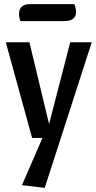

<svg xmlns="http://www.w3.org/2000/svg" viewBox="-20 -714 463 927"><path d="M339 -694Q347 -674 347 -656Q347 -612 289 -612H79Q72 -628 72 -648Q72 -670 85.5 -682Q99 -694 123 -694ZM196 193 86 180 185 -48H135L8 -510H122L217 -115L319 -510H423Z"/></svg>

Font: Sansita
Style: Regular
Weight: 400
Designer: Pablo Cosgaya
Foundry: Omnibus-Type
Version: Version 1.006;hotconv 1.0.109;makeotfexe 2.5.65596